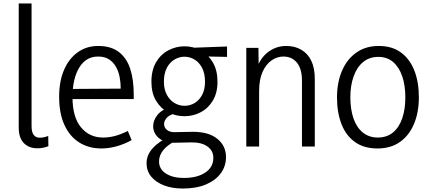

<svg xmlns="http://www.w3.org/2000/svg" viewBox="-20 -845 2476 1107"><path d="M88 -109V-825H162V-117Q162 -84 174 -67.5Q186 -51 210 -51Q220 -51 232.5 -53.5Q245 -56 258 -61L259 -2Q243 4 227.5 7Q212 10 195 10Q147 10 117.5 -20Q88 -50 88 -109Z M565 11Q492 11 437 -23.5Q382 -58 351.5 -124.5Q321 -191 321 -287Q321 -376 349 -441.5Q377 -507 428 -543.5Q479 -580 546 -580Q620 -580 665.5 -545Q711 -510 731 -447.5Q751 -385 751 -302V-274H362L363 -332L676 -334Q676 -369 669.5 -402Q663 -435 647.5 -461.5Q632 -488 607.5 -503.5Q583 -519 545 -519Q476 -519 437 -455.5Q398 -392 398 -284Q398 -171 446.5 -111.5Q495 -52 574 -52Q610 -52 644.5 -61.5Q679 -71 717 -90L739 -37Q695 -13 650.5 -1Q606 11 565 11Z M1162 -374Q1162 -422 1145 -454Q1128 -486 1101 -502Q1074 -518 1043 -518Q1014 -518 986.5 -502Q959 -486 942 -454Q925 -422 925 -374Q925 -329 942.5 -297.5Q960 -266 987 -250.5Q1014 -235 1044 -235Q1075 -235 1101.5 -250.5Q1128 -266 1145 -297Q1162 -328 1162 -374ZM1234 -374Q1234 -310 1207.5 -265.5Q1181 -221 1137.5 -198Q1094 -175 1044 -175Q993 -175 949.5 -197.5Q906 -220 879.5 -264.5Q853 -309 853 -373Q853 -440 879.5 -485.5Q906 -531 950 -554.5Q994 -578 1044 -578Q1095 -578 1138 -554Q1181 -530 1207.5 -484.5Q1234 -439 1234 -374ZM1289 -577V-517L1139 -520L1044 -568ZM960 -60 989 -31Q944 -8 920.5 21.5Q897 51 897 86Q897 130 936.5 155.5Q976 181 1040 181Q1117 181 1163.5 150Q1210 119 1210 65Q1210 24 1176 -0.5Q1142 -25 1082 -24L985 -22Q946 -21 918.5 -34.5Q891 -48 877 -70Q863 -92 863 -117Q863 -151 888 -182.5Q913 -214 965 -227L983 -189Q954 -181 940 -164Q926 -147 926 -130Q926 -110 942 -96.5Q958 -83 985 -83L1088 -85Q1181 -86 1232 -45.5Q1283 -5 1283 61Q1283 113 1253 154Q1223 195 1167.5 218.5Q1112 242 1034 242Q973 242 926 224Q879 206 852 173.5Q825 141 825 96Q825 49 860 10Q895 -29 960 -60Z M1721 0V-381Q1721 -448 1692 -483.5Q1663 -519 1614 -519Q1578 -519 1546 -497Q1514 -475 1494 -431Q1474 -387 1474 -320V0H1400V-569H1470L1472 -416H1449Q1471 -500 1519.5 -540Q1568 -580 1630 -580Q1680 -580 1717.5 -558Q1755 -536 1775 -494Q1795 -452 1795 -390V0Z M2317 -283Q2317 -353 2299 -405.5Q2281 -458 2246.5 -487.5Q2212 -517 2161 -517Q2110 -517 2074 -487.5Q2038 -458 2019 -405Q2000 -352 2000 -284Q2000 -215 2018 -162.5Q2036 -110 2072 -81Q2108 -52 2158 -52Q2210 -52 2245.5 -81Q2281 -110 2299 -162.5Q2317 -215 2317 -283ZM2395 -284Q2395 -197 2367 -130.5Q2339 -64 2286 -26.5Q2233 11 2156 11Q2078 11 2026 -26.5Q1974 -64 1948.5 -130.5Q1923 -197 1923 -283Q1923 -369 1951.5 -436Q1980 -503 2034 -541.5Q2088 -580 2163 -580Q2242 -580 2293 -541.5Q2344 -503 2369.5 -437Q2395 -371 2395 -284Z"/></svg>

Font: Yaldevi ExtraLight
Style: Regular
Weight: 400
Version: Version 1.100